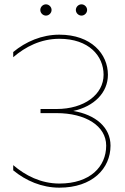

<svg xmlns="http://www.w3.org/2000/svg" viewBox="-20 -863 578 886"><path d="M254 3C406 3 490 -85 490 -191C490 -276 420 -334 318 -351C415 -372 478 -436 478 -518C478 -614 401 -703 254 -703C173 -703 99 -671 41 -623V-599C97 -647 168 -684 254 -684C390 -684 458 -605 458 -518C458 -427 369 -360 241 -360H167V-341H241C375 -341 470 -282 470 -191C470 -94 396 -16 254 -16C169 -16 97 -53 41 -101V-77C99 -29 173 3 254 3ZM356 -791C370 -791 382 -803 382 -817C382 -831 370 -843 356 -843C342 -843 330 -831 330 -817C330 -803 342 -791 356 -791ZM192 -791C206 -791 218 -803 218 -817C218 -831 206 -843 192 -843C178 -843 166 -831 166 -817C166 -803 178 -791 192 -791Z"/></svg>

Font: Chess Sans Thin
Style: Regular
Weight: 100
Designer: Wolf Bōese
Foundry: Wolf Bōese
Version: Version 7.223;Glyphs 3.3 (3306)